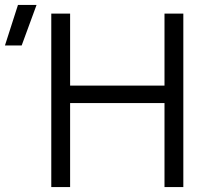

<svg xmlns="http://www.w3.org/2000/svg" viewBox="-110 -755 857 775"><path d="M97 0V-700H173V-409.5H554V-700H630V0H554V-339H173V0ZM-90 -571.5 -37.5 -735H37.5L-22.5 -571.5Z"/></svg>

Font: Geologica ExtraLight
Style: Regular
Weight: 200
Designer: Sindre Bremnes, Frode Helland
Foundry: Monokrom Skriftforlag AS
Version: Version 1.010; ttfautohint (v1.8.4.7-5d5b);gftools[0.9.28]